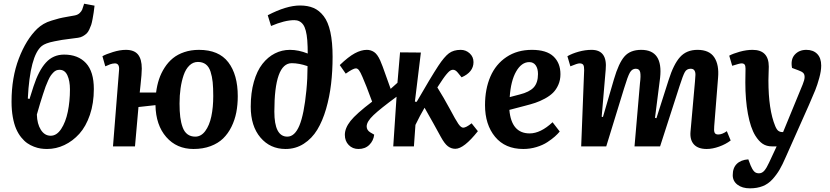

<svg xmlns="http://www.w3.org/2000/svg" viewBox="-20 -799 4533 1048"><path d="M236.8 14.2Q219.2 14.2 202.4 11.7Q185.5 9.3 165.5 1.7Q145.5 -5.9 128.7 -17.6Q111.8 -29.3 95.7 -49.3Q79.6 -69.3 68.1 -95.7Q56.6 -122.1 49.8 -160.2Q43 -198.2 43 -244.1Q43 -375.5 82.8 -479.5Q122.6 -583.5 183.1 -642.1Q198.7 -656.7 217.5 -668Q236.3 -679.2 262.7 -687Q289.1 -694.8 302.7 -698.5Q316.4 -702.1 350.1 -708Q383.8 -713.9 388.2 -714.8Q404.3 -717.8 414.6 -727.5Q424.8 -737.3 428.7 -746.8Q432.6 -756.3 437.5 -773.4Q438 -774.9 438 -775.4Q438 -775.9 438.5 -776.9Q439 -777.8 439 -778.8L496.1 -768.1Q493.2 -742.7 491.2 -730Q489.3 -717.3 485.4 -695.8Q481.4 -674.3 477.8 -663.3Q474.1 -652.3 467.3 -637.7Q460.4 -623 452.1 -615.5Q443.8 -607.9 432.1 -601.3Q420.4 -594.7 405.8 -592.8Q403.3 -592.3 368.2 -587.9Q333 -583.5 319.1 -581.3Q305.2 -579.1 278.1 -573.7Q251 -568.4 234.4 -562Q217.8 -555.7 208 -547.9Q143.6 -495.1 131.8 -261.2L141.1 -258.8L163.1 -328.1Q190.9 -413.6 230.5 -457.3Q270 -501 330.1 -501Q406.2 -501 449.2 -454.6Q492.2 -408.2 492.2 -313Q492.2 -235.4 470.7 -172.1Q449.2 -108.9 413.1 -68.8Q377 -28.8 331.5 -7.3Q286.1 14.2 236.8 14.2ZM305.2 -418Q295.4 -418 287.4 -414.8Q279.3 -411.6 271.2 -403.3Q263.2 -395 256.8 -386Q250.5 -377 242.7 -359.6Q234.9 -342.3 229 -326.7Q223.1 -311 214.4 -283.7Q205.6 -256.3 198.7 -233.9Q191.9 -211.4 181.2 -173.8Q182.6 -122.6 203.1 -90.3Q223.6 -58.1 256.8 -58.1Q289.6 -58.1 314 -95.2Q338.4 -132.3 350.1 -189Q361.8 -245.6 361.8 -311Q361.8 -357.4 347.9 -387.7Q334 -418 305.2 -418Z M1036.6 14.2Q944.3 14.2 887.5 -51Q830.6 -116.2 828.6 -225.1L735.8 -214.8L716.8 0H596.7L629.9 -417Q632.8 -453.1 606.9 -453.1Q600.6 -453.1 593 -451.4Q585.4 -449.7 581.1 -448Q576.7 -446.3 567.1 -442.1Q557.6 -438 554.7 -437L539.1 -492.2Q558.6 -503.4 596.9 -515.1Q635.3 -526.9 667 -526.9Q712.4 -526.9 733.2 -501.5Q753.9 -476.1 753.9 -424.8Q753.9 -410.2 752.2 -388.7Q750.5 -367.2 747.3 -337.4Q744.1 -307.6 742.7 -293.9H832Q836.9 -333 848.1 -366.7Q859.4 -400.4 878.7 -430.2Q897.9 -460 923.8 -481.2Q949.7 -502.4 986.1 -514.6Q1022.5 -526.9 1065.9 -526.9Q1174.3 -526.9 1226.1 -459.2Q1277.8 -391.6 1277.8 -273.9Q1277.8 -227.1 1269.8 -185.5Q1261.7 -144 1243.4 -106.9Q1225.1 -69.8 1197.8 -43.2Q1170.4 -16.6 1129.2 -1.2Q1087.9 14.2 1036.6 14.2ZM1045.9 -53.2Q1077.6 -53.2 1100.3 -83.7Q1123 -114.3 1133.5 -163.6Q1144 -212.9 1144 -274.9Q1144 -319.8 1140.9 -350.6Q1137.7 -381.3 1129.2 -408Q1120.6 -434.6 1103.3 -447.8Q1085.9 -460.9 1060.1 -460.9Q1033.7 -460.9 1013.7 -441.4Q993.7 -421.9 982.4 -388.9Q971.2 -356 965.6 -316.9Q960 -277.8 960 -233.9Q960 -191.4 963.9 -160.2Q967.8 -128.9 977.1 -103.8Q986.3 -78.6 1003.7 -65.9Q1021 -53.2 1045.9 -53.2Z M1441.4 -715.8Q1543.5 -769 1617.7 -769Q1660.2 -769 1691.4 -755.6Q1722.7 -742.2 1746.8 -710.9Q1771 -679.7 1783.2 -624.3Q1795.4 -568.8 1795.4 -488.8Q1795.4 -411.1 1787.1 -340.6Q1778.8 -270 1759.8 -204.3Q1740.7 -138.7 1711.7 -90.8Q1682.6 -43 1638.2 -14.4Q1593.8 14.2 1538.6 14.2Q1454.6 14.2 1401.6 -48.3Q1348.6 -110.8 1348.6 -216.8Q1348.6 -292.5 1365.7 -352.5Q1382.8 -412.6 1412.4 -450.2Q1441.9 -487.8 1480.2 -507.3Q1518.6 -526.9 1562.5 -526.9Q1609.4 -526.9 1659.7 -506.8Q1659.7 -545.4 1657.2 -579.1Q1652.3 -640.1 1634.8 -664.6Q1617.2 -689 1586.4 -689Q1534.2 -689 1459.5 -657.2ZM1548.3 -53.2Q1588.9 -53.2 1614.3 -114Q1639.6 -174.8 1652.3 -305.2Q1658.7 -370.1 1658.7 -438Q1612.3 -454.1 1572.3 -454.1Q1477.5 -454.1 1477.5 -189.9Q1477.5 -53.2 1548.3 -53.2Z M2244.6 -244.1 2254.4 -243.2Q2331.1 -376.5 2372.6 -439.9Q2405.3 -489.3 2430.4 -508.1Q2455.6 -526.9 2494.6 -526.9Q2522.9 -526.9 2543.7 -507.8Q2564.5 -488.8 2564.5 -460Q2564.5 -405.3 2499.5 -377L2478.5 -402.8Q2453.1 -434.1 2424.3 -401.9Q2419.9 -397.5 2415.5 -391.8Q2411.1 -386.2 2407.5 -381.6Q2403.8 -377 2397.9 -368.2Q2392.1 -359.4 2388.9 -354.7Q2385.7 -350.1 2378.2 -338.6Q2370.6 -327.1 2367.2 -321.8Q2401.4 -267.1 2435.5 -204.1Q2466.8 -145 2481.4 -123.5Q2496.1 -102.1 2508.3 -102.1Q2523.9 -102.1 2554.2 -126L2588.4 -83Q2512.2 13.2 2465.3 13.2Q2443.4 13.2 2425 -0.5Q2406.7 -14.2 2386.2 -51.8Q2350.6 -117.7 2297.4 -210.9Q2272.9 -169.4 2247.6 -117.2L2239.3 0H2126.5L2144.5 -271Q2056.2 -206.1 2018.8 -170.7Q1981.4 -135.3 1981.4 -108.9Q1981.4 -88.4 2001.5 -76.2L2022.5 -64Q2018.6 -30.8 1995.8 -8.3Q1973.1 14.2 1936.5 14.2Q1904.3 14.2 1883.3 -7.6Q1862.3 -29.3 1862.3 -63Q1862.3 -99.6 1893.1 -138.7Q1923.8 -177.7 2011.2 -244.1Q1977.1 -337.4 1958.5 -378.9Q1947.3 -405.3 1939.5 -415.5Q1931.6 -425.8 1922.4 -425.8Q1907.7 -425.8 1867.2 -397L1834.5 -443.8Q1881.8 -489.3 1916.7 -508.1Q1951.7 -526.9 1982.4 -526.9Q2003.9 -526.9 2022 -514.9Q2040 -502.9 2055.2 -469.2Q2066.9 -442.9 2085.7 -388.2Q2104.5 -333.5 2112.3 -314L2149.4 -347.2L2163.6 -513.2L2277.3 -512.2Z M2883.3 -526.9Q2962.9 -526.9 3001 -491Q3039.1 -455.1 3039.1 -394Q3039.1 -362.3 3027.6 -336.2Q3016.1 -310.1 2998.5 -292.7Q2981 -275.4 2953.9 -260.7Q2926.8 -246.1 2901.9 -237.8Q2877 -229.5 2844.2 -221.2L2760.3 -199.2Q2771.5 -70.8 2871.1 -70.8Q2930.7 -70.8 2996.1 -131.8L3035.2 -81.1Q3024.4 -67.9 3008.5 -53.7Q2992.7 -39.6 2967.8 -23.2Q2942.9 -6.8 2908.2 3.7Q2873.5 14.2 2836.4 14.2Q2737.3 14.2 2682.4 -52.2Q2627.4 -118.7 2627.4 -225.1Q2627.4 -313 2656.7 -380.9Q2686 -448.7 2744.6 -487.8Q2803.2 -526.9 2883.3 -526.9ZM2916.5 -395Q2916.5 -424.8 2904.1 -442.4Q2891.6 -460 2869.1 -460Q2826.7 -460 2797.4 -408.9Q2768.1 -357.9 2762.2 -269L2816.4 -283.2Q2869.6 -296.4 2893.1 -321.8Q2916.5 -347.2 2916.5 -395Z M3473.1 -344.2Q3478.5 -385.7 3474.4 -404.8Q3470.2 -423.8 3450.2 -423.8Q3430.2 -423.8 3418.2 -403.1Q3406.2 -382.3 3386.2 -315.9L3289.1 0H3152.3L3168.5 -416Q3168.9 -437 3163.6 -445.1Q3158.2 -453.1 3143.1 -453.1Q3131.8 -453.1 3093.3 -437L3077.1 -492.2Q3103.5 -507.3 3139.2 -517.1Q3174.8 -526.9 3209 -526.9Q3296.4 -526.9 3286.1 -418.9L3264.2 -162.1L3271 -160.2L3331.1 -366.2Q3356.9 -454.6 3388.4 -490.7Q3419.9 -526.9 3480 -526.9Q3600.1 -526.9 3583 -374L3555.2 -155.8L3563 -153.8L3629.4 -361.8Q3656.7 -448.7 3692.1 -487.8Q3727.5 -526.9 3787.1 -526.9Q3851.6 -526.9 3878.7 -486.1Q3905.8 -445.3 3899.4 -374L3878.4 -109.9Q3876 -85.9 3880.4 -75.4Q3884.8 -64.9 3900.4 -64.9Q3921.9 -64.9 3947.3 -83L3968.3 -32.2Q3941.4 -11.7 3905.3 1.2Q3869.1 14.2 3837.4 14.2Q3790.5 14.2 3767.8 -10.5Q3745.1 -35.2 3749 -80.1L3773.4 -354Q3775.4 -374.5 3775.9 -389.9Q3776.4 -405.3 3770.3 -414.6Q3764.2 -423.8 3750 -423.8Q3728.5 -423.8 3718.3 -406Q3708 -388.2 3689 -328.6Q3684.6 -314.5 3682.1 -307.1L3583 0H3443.4Z M4269.5 57.1Q4251 100.1 4235.1 127.2Q4219.2 154.3 4196.3 179.7Q4173.3 205.1 4143.1 217Q4112.8 229 4073.2 229Q4031.2 229 4005.4 209.2Q3979.5 189.5 3979.5 157.2Q3979.5 117.2 4001.7 95.5Q4023.9 73.7 4064.5 70.8L4077.1 104Q4085.9 125 4095.7 136Q4105.5 147 4122.6 147Q4139.6 147 4152.1 132.3Q4164.6 117.7 4178.2 87.9L4219.2 0H4193.4Q4164.1 0 4142.8 -14.2Q4121.6 -28.3 4102.5 -59.1Q4076.7 -101.1 4062.5 -177.2Q4048.3 -253.4 4048.3 -349.1L4049.3 -424.8Q4049.3 -440.4 4044.2 -446.8Q4039.1 -453.1 4027.3 -453.1Q4017.6 -453.1 3976.6 -439.9L3960.4 -495.1Q3980.5 -506.3 4017.3 -516.6Q4054.2 -526.9 4087.4 -526.9Q4176.3 -526.9 4176.3 -435.1Q4176.3 -424.3 4175.3 -399.9Q4174.3 -375.5 4174.3 -359.9Q4174.3 -200.2 4211.4 -110.8Q4219.7 -90.8 4229 -84.5Q4238.3 -78.1 4250.5 -78.1H4254.4L4361.3 -337.9Q4371.6 -362.8 4371.8 -377.9Q4372.1 -393.1 4364.3 -400.9Q4356.4 -408.7 4338.4 -415L4303.2 -428.2Q4294.4 -474.6 4318.1 -500.7Q4341.8 -526.9 4381.3 -526.9Q4418.9 -526.9 4440.7 -504.6Q4462.4 -482.4 4462.4 -440.9Q4462.4 -412.1 4451.9 -373.8Q4441.4 -335.4 4430.2 -307.6Q4418.9 -279.8 4395.5 -226.1Z"/></svg>

Font: Literata Book
Style: Bold Italic
Weight: 700
Italic angle: -3°
Designer: Latin by Veronika Burian and Jose Scaglione. Greek by Irene Vlachou. Cyrillic by Vera Evstafieva
Foundry: TypeTogether
Version: Version 1.003;PS 001.003;hotconv 1.0.88;makeotf.lib2.5.64775